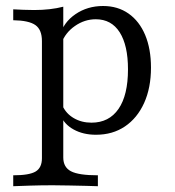

<svg xmlns="http://www.w3.org/2000/svg" viewBox="-20 -447 596 653"><path d="M25 186.3V149.2Q79.8 149.2 101.2 136.3Q122.6 123.4 122.6 91.1V-307.3Q122.6 -346 100.4 -361.7Q78.2 -377.4 25 -378.2V-415.3Q41.1 -414.5 58.9 -413.7Q76.6 -412.9 96 -412.9Q151.6 -412.9 195.2 -424.2V88.7Q195.2 121.8 221.4 135.5Q247.6 149.2 312.9 149.2V186.3Q298.4 185.5 273 185.1Q247.6 184.7 217.7 183.9Q187.9 183.1 159.7 183.1Q119.4 183.1 81.9 184.3Q44.4 185.5 25 186.3ZM306.5 11.3Q262.9 11.3 230.6 -6.5Q198.4 -24.2 186.3 -54.8L192.7 -87.1Q204.8 -60.5 231 -45.2Q257.3 -29.8 291.1 -29.8Q350.8 -29.8 383.1 -76.6Q415.3 -123.4 415.3 -211.3Q415.3 -292.7 387.1 -337.1Q358.9 -381.5 305.6 -381.5Q267.7 -381.5 234.7 -358.5Q201.6 -335.5 188.7 -299.2L183.9 -326.6Q196 -371 236.7 -398.8Q277.4 -426.6 330.6 -426.6Q380.6 -426.6 417.3 -400.8Q454 -375 473.8 -327.8Q493.5 -280.6 493.5 -216.9Q493.5 -148.4 470.2 -96.8Q446.8 -45.2 404.8 -16.9Q362.9 11.3 306.5 11.3Z"/></svg>

Font: Playfair 9pt Light
Style: Regular
Weight: 300
Designer: Claus Eggers Sørensen
Foundry: Claus Eggers Sørensen
Version: Version 2.001;gftools[0.9.30]